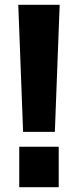

<svg xmlns="http://www.w3.org/2000/svg" viewBox="-20 -778 324 798"><path d="M56 -758H228L208 -230H76ZM60 -168H224V0H60Z"/></svg>

Font: Biryani ExtraBold
Style: Regular
Weight: 800
Designer: Dan Reynolds and Mathieu Reguer
Foundry: Dan Reynolds and Mathieu Reguer
Version: Version 1.004; ttfautohint (v1.1) -l 5 -r 5 -G 72 -x 0 -D la